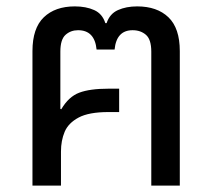

<svg xmlns="http://www.w3.org/2000/svg" viewBox="-20 -578 661 598"><path d="M81.1 0V-418.9Q81.1 -490.2 116.5 -524.2Q151.9 -558.1 212.9 -558.1Q248 -558.1 273.4 -546.6Q298.8 -535.2 308.1 -505.9H312Q321.8 -535.2 347.4 -546.6Q373 -558.1 407.2 -558.1Q469.2 -558.1 504.6 -524.2Q540 -490.2 540 -418.9V0H451.2V-417Q451.2 -455.1 434.6 -469.5Q418 -483.9 393.1 -483.9Q342.8 -483.9 336.9 -423.8H280.8Q274.9 -483.9 223.1 -483.9Q200.2 -483.9 184.1 -469.5Q168 -455.1 168 -417V-238.8L170.9 -237.8Q193.8 -276.9 226.8 -289.3Q259.8 -301.8 317.9 -301.8H351.1V-229H317.9Q256.8 -229 224.9 -211.9Q192.9 -194.8 181.4 -167.5Q169.9 -140.1 169.9 -106V0Z"/></svg>

Font: Kurinto Seri
Style: Regular
Weight: 400
Designer: Kurinto was developed by Clint Goss from a range of fonts that are compatible with the SIL Open Font License Version 1.1
Foundry: Clinton F. Goss
Version: Version 2.196; July 25, 2020